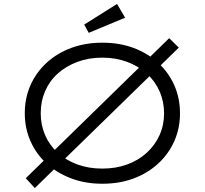

<svg xmlns="http://www.w3.org/2000/svg" viewBox="-20 -924 1040 976"><path d="M157 32 111 -18 840 -730 889 -682ZM500 10Q413 10 341 -17.5Q269 -45 216.5 -93Q164 -141 135 -206.5Q106 -272 106 -348Q106 -425 134.5 -490Q163 -555 216 -604Q269 -653 341 -680Q413 -707 500 -707Q587 -707 658.5 -680.5Q730 -654 783.5 -605Q837 -556 866 -490.5Q895 -425 895 -348Q895 -272 866 -206.5Q837 -141 783.5 -92Q730 -43 658.5 -16.5Q587 10 500 10ZM500 -67Q569 -67 626.5 -88Q684 -109 726 -147.5Q768 -186 791 -237Q814 -288 814 -348Q814 -408 791 -460Q768 -512 726 -550Q684 -588 626 -609.5Q568 -631 500 -631Q431 -631 373.5 -609.5Q316 -588 274 -550.5Q232 -513 209.5 -461Q187 -409 187 -348Q187 -288 209.5 -236.5Q232 -185 274 -147Q316 -109 373.5 -88Q431 -67 500 -67ZM431 -757 408 -799 575 -904 616 -834Z"/></svg>

Font: Lexend Mega Light
Style: Regular
Weight: 300
Version: Version 1.007